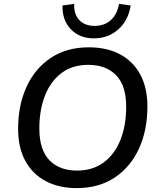

<svg xmlns="http://www.w3.org/2000/svg" viewBox="-20 -957 815 986"><path d="M374 9Q283 9 215.5 -26.5Q148 -62 110.5 -130Q73 -198 73 -296Q73 -416 116 -510.5Q159 -605 240.5 -659.5Q322 -714 436 -714Q528 -714 595.5 -678.5Q663 -643 700 -575Q737 -507 737 -410Q737 -289 694 -194.5Q651 -100 569.5 -45.5Q488 9 374 9ZM376 -81Q457 -81 513.5 -123.5Q570 -166 599 -240Q628 -314 628 -408Q628 -518 576 -571Q524 -624 433 -624Q352 -624 296 -582Q240 -540 211 -466Q182 -392 182 -298Q182 -188 233.5 -134.5Q285 -81 376 -81ZM462 -760Q389 -760 344 -806.5Q299 -853 301 -929L361 -937Q359 -883 387.5 -853.5Q416 -824 466 -824Q516 -824 549 -853.5Q582 -883 591 -937L651 -929Q639 -851 587 -805.5Q535 -760 462 -760Z"/></svg>

Font: Nunito Sans SemiBold
Style: Italic
Weight: 600
Italic angle: -9°
Designer: Vernon Adams
Foundry: Vernon Adams
Version: Version 3.006; ttfautohint (v1.8.3)